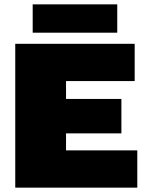

<svg xmlns="http://www.w3.org/2000/svg" viewBox="-20 -861 666 881"><path d="M518 -841V-711H130V-841ZM50 0V-660H598V-489H283V-407H537V-249H283V-171H610V0Z"/></svg>

Font: Elaine Sans Black
Style: Regular
Weight: 900
Designer: Wei Huang
Foundry: Wei Huang
Version: Version 2.001;December 24, 2019;FontCreator 12.0.0.2547 64-b